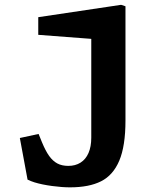

<svg xmlns="http://www.w3.org/2000/svg" viewBox="-20 -570 660 800"><path d="M123.6 189.8Q108.8 185.2 94.8 178.4L62.7 5L140.8 -11.9L155 23Q169.8 58.8 184.8 79.8Q199.7 100.7 218.8 111Q237.8 121.2 264.6 121.2Q294 121.2 315.6 107.6Q337.2 94 348.8 67.5Q360.3 40.9 360.3 3.7V-445L394.4 -405.5L139.4 -424.9V-498.4L484.4 -549.9L502.8 -543.9V-67.9Q502.8 38.2 477.1 99.2Q451.4 160.1 401.2 185.3Q351.1 210.6 271.5 210.6Q238.9 210.6 197 205Q155.2 199.4 123.6 189.8Z"/></svg>

Font: Monaspace Xenon Var
Style: Regular
Weight: 400
Designer: Riley Cran and the Lettermatic Team
Version: Version 1.000 (Monaspace Xenon Var)